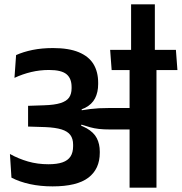

<svg xmlns="http://www.w3.org/2000/svg" viewBox="-20 -869 842 889"><path d="M801.5 -544.5 794.5 -638H490L497 -544.5ZM580 0H704.5V-578.5H580ZM26 -156 33 -46.5Q70.5 -27 118.8 -16.5Q167 -6 223.5 -6Q336 -6 389 -46.2Q442 -86.5 442 -161.5V-167Q442 -202.5 428.2 -229.2Q414.5 -256 381.2 -275Q348 -294 289.5 -306L288 -350.5Q341.5 -353 373.8 -369.5Q406 -386 420.2 -414Q434.5 -442 434.5 -479.5V-486Q434.5 -536.5 412.8 -572.2Q391 -608 344.8 -627.2Q298.5 -646.5 225.5 -646.5Q173.5 -646.5 130.8 -637.8Q88 -629 54.5 -614L47 -508.5Q84.5 -526 124.5 -535.5Q164.5 -545 207 -545Q264 -545 287.8 -525.5Q311.5 -506 311.5 -466V-460.5Q311.5 -434 299.8 -417.2Q288 -400.5 260.2 -391.8Q232.5 -383 184 -381.5L110 -379V-283L190 -280.5Q236.5 -278.5 264.8 -269.8Q293 -261 305.8 -243.8Q318.5 -226.5 318.5 -199.5V-192Q318.5 -163 306.5 -144.5Q294.5 -126 269.2 -117.2Q244 -108.5 204 -108.5Q154 -108.5 109.8 -121.2Q65.5 -134 26 -156ZM282.5 -360V-296.5L354 -280.5L357 -292Q378.5 -285 397.2 -279.8Q416 -274.5 438.2 -272Q460.5 -269.5 491.5 -269.5H623.5V-369H489.5Q460.5 -369 438.8 -367.8Q417 -366.5 398.2 -364.2Q379.5 -362 358.5 -358.5L357.5 -367ZM587 -849V-623.5H697V-849Z"/></svg>

Font: Anek Devanagari Medium SemiBold
Style: Regular
Weight: 600
Version: Version 1.003